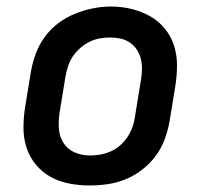

<svg xmlns="http://www.w3.org/2000/svg" viewBox="-20 -561 640 589"><path d="M254 8Q223 8 192 2Q161 -4 135 -18.5Q109 -33 90 -56Q71 -79 61.5 -108Q52 -137 52 -168.5Q52 -200 57 -232L75 -342Q80 -370 90 -397Q100 -424 117.5 -448Q135 -472 159 -490Q183 -508 210.5 -519Q238 -530 265.5 -535.5Q293 -541 321 -541Q353 -541 383.5 -533.5Q414 -526 440 -511.5Q466 -497 485 -474Q504 -451 513.5 -422Q523 -393 523 -361.5Q523 -330 518 -298L500 -188Q495 -160 485 -133Q475 -106 457.5 -82.5Q440 -59 416 -40.5Q392 -22 365 -11Q338 0 310 4Q282 8 254 8ZM256 -84Q273 -84 289 -87Q305 -90 320.5 -97Q336 -104 349 -115.5Q362 -127 371.5 -141.5Q381 -156 386.5 -171.5Q392 -187 394 -203L412 -313Q415 -330 415.5 -346.5Q416 -363 412.5 -378.5Q409 -394 400.5 -407.5Q392 -421 379 -430Q366 -439 350 -442.5Q334 -446 317 -446Q301 -446 285 -443Q269 -440 254 -432.5Q239 -425 226 -413.5Q213 -402 203.5 -388Q194 -374 189 -358.5Q184 -343 181 -327L163 -217Q159 -192 160.5 -167.5Q162 -143 174.5 -123Q187 -103 209 -93.5Q231 -84 256 -84Z"/></svg>

Font: Iosevka Curly SmBdExObl
Style: Regular
Weight: 600
Width: 7
Italic angle: -9°
Monospace: yes
Designer: Belleve Invis
Foundry: Belleve Invis
Version: Version 11.1.0; ttfautohint (v1.8.3)